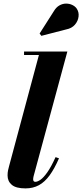

<svg xmlns="http://www.w3.org/2000/svg" viewBox="-20 -1036 457 1066"><path d="M121.5 10Q69 10 45.5 -9.8Q22 -29.5 22 -62Q22 -77.5 24.8 -90.8Q27.5 -104 30 -112L196 -730.5H113.5V-750H354L166.5 -57.5Q165.5 -53 164.8 -48.8Q164 -44.5 164 -41Q164 -26.5 176 -26.5Q188 -26.5 204.8 -38Q221.5 -49.5 242.5 -79Q263.5 -108.5 288.5 -163.5L307.5 -157Q282.5 -99.5 255.5 -62.5Q228.5 -25.5 196 -7.8Q163.5 10 121.5 10ZM209.5 -837 200 -850 279 -974Q292 -996 310 -1006Q328 -1016 346.8 -1016Q365.5 -1016 381.2 -1008.5Q397 -1001 405.5 -989Q419 -969.5 416.2 -944.5Q413.5 -919.5 396 -899Q378.5 -878.5 347 -872.5Z"/></svg>

Font: Bodoni Moda 11pt ExtraBold
Style: Italic
Weight: 800
Italic angle: -13°
Version: Version 2.004